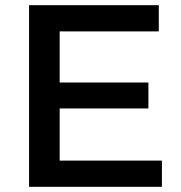

<svg xmlns="http://www.w3.org/2000/svg" viewBox="-20 -720 696 740"><path d="M92 -700H592V-599H210V-402H552V-302H210V-101H604V0H92Z"/></svg>

Font: Alexandria
Style: Regular
Weight: 400
Designer: Mohamed Gaber
Foundry: Kief Type Foundry
Version: Version 5.100